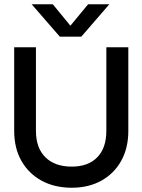

<svg xmlns="http://www.w3.org/2000/svg" viewBox="-20 -872 667 900"><path d="M361 -700H260.5L128.5 -852H227.5L310 -751.5L393 -852H492.5ZM46.5 -650.5H148.5V-258.5Q148.5 -178.5 192.8 -134.8Q237 -91 316.5 -91Q393.5 -91 436 -134.8Q478.5 -178.5 478.5 -258.5V-650.5H581.5V-258.5Q581.5 -178 548.2 -118.2Q515 -58.5 455.2 -25.2Q395.5 8 316.5 8Q235.5 8 174.8 -25.2Q114 -58.5 80.2 -118.2Q46.5 -178 46.5 -258.5Z"/></svg>

Font: Overused Grotesk Medium
Style: Regular
Weight: 525
Version: Version 0.004